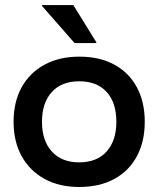

<svg xmlns="http://www.w3.org/2000/svg" viewBox="-20 -736 632 766"><path d="M295.8 10Q216.7 10 157.9 -22.1Q99.2 -54.2 66.7 -112.5Q34.2 -170.8 34.2 -250Q34.2 -329.2 66.2 -387.5Q98.3 -445.8 157.5 -477.9Q216.7 -510 296.7 -510Q377.5 -510 435.8 -478.3Q494.2 -446.7 525.8 -388.3Q557.5 -330 557.5 -250Q557.5 -170.8 525.8 -112.1Q494.2 -53.3 435.4 -21.7Q376.7 10 295.8 10ZM295.8 -88.3Q366.7 -88.3 405.4 -131.7Q444.2 -175 444.2 -250Q444.2 -326.7 405.4 -369.2Q366.7 -411.7 295.8 -411.7Q225.8 -411.7 186.7 -368.8Q147.5 -325.8 147.5 -250Q147.5 -175 186.7 -131.7Q225.8 -88.3 295.8 -88.3ZM277.5 -564.2 147.5 -712.5V-715.8H272.5L364.2 -567.5V-564.2Z"/></svg>

Font: Funnel Display Light Medium
Style: Regular
Weight: 500
Version: Version 1.000